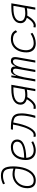

<svg xmlns="http://www.w3.org/2000/svg" viewBox="1655 -2437 792 4142"><g transform="rotate(-90 2051.0 -366.0)"><path d="M227.5 9.8Q145.5 9.8 103.8 -36.6Q62 -83 62 -168.9Q62 -261.7 101.3 -334.7Q140.6 -407.7 209.7 -450Q278.8 -492.2 368.2 -492.2Q426.3 -492.2 485.8 -472.2Q485.8 -475.1 485.8 -478Q485.8 -550.8 473.1 -599.6Q460.4 -648.4 426.3 -672.9Q392.1 -697.3 327.1 -697.3Q278.8 -697.3 237.3 -685.3Q195.8 -673.3 161.6 -654.8L147 -695.8Q184.6 -715.3 231.7 -728.8Q278.8 -742.2 334.5 -742.2Q439 -742.2 485.8 -681.9Q532.7 -621.6 532.7 -478.5Q532.7 -410.6 522.2 -341.6Q511.7 -272.5 489.3 -209.5Q466.8 -146.5 430.9 -96.9Q395 -47.4 344.7 -18.8Q294.4 9.8 227.5 9.8ZM484.4 -428.7Q427.7 -447.8 371.6 -447.8Q293 -447.8 233.6 -412.1Q174.3 -376.5 141.6 -314.2Q108.9 -252 108.9 -171.9Q108.9 -109.4 137.2 -72.3Q165.5 -35.2 230 -35.2Q288.6 -35.2 334 -65.4Q379.4 -95.7 411.6 -149.7Q443.8 -203.6 462.2 -275.1Q480.5 -346.7 484.4 -428.7Z M880.9 -35.2Q921.4 -35.2 967.5 -48.3Q1013.7 -61.5 1056.6 -85.4L1073.7 -47.9Q1027.8 -21 976.1 -5.6Q924.3 9.8 876.5 9.8Q779.3 9.8 724.6 -46.9Q669.9 -103.5 669.9 -204.6Q669.9 -356.4 743.9 -441.9Q817.9 -527.3 949.7 -527.3Q1026.4 -527.3 1069.3 -491.2Q1112.3 -455.1 1112.3 -390.6Q1112.3 -294.9 1008.1 -247.3Q903.8 -199.7 716.8 -195.8Q720.2 -120.1 763.2 -77.6Q806.2 -35.2 880.9 -35.2ZM718.3 -240.2Q886.2 -244.1 975.8 -280.5Q1065.4 -316.9 1065.4 -389.2Q1065.4 -432.6 1034.2 -457.5Q1002.9 -482.4 945.8 -482.4Q845.7 -482.4 786.1 -418.5Q726.6 -354.5 718.3 -240.2Z M1577.6 0Q1602.1 -80.1 1616 -159.7Q1629.9 -239.3 1629.9 -298.8Q1629.9 -357.4 1617.4 -393.8Q1605 -430.2 1572.5 -449.5Q1540 -468.8 1480 -476.6Q1468.8 -411.1 1451.9 -342.8Q1435.1 -274.4 1411.9 -211.4Q1388.7 -148.4 1358.4 -98.6Q1328.1 -48.8 1290.5 -19.5Q1252.9 9.8 1207 9.8Q1199.2 9.8 1187.7 7.6Q1176.3 5.4 1168 0.5L1175.8 -42.5Q1188.5 -37.6 1195.8 -36.4Q1203.1 -35.2 1208 -35.2Q1244.6 -35.2 1275.6 -63.7Q1306.6 -92.3 1332 -139.9Q1357.4 -187.5 1377.2 -246.1Q1397 -304.7 1411.6 -365.5Q1426.3 -426.3 1435.5 -480.5Q1411.6 -481.9 1383.8 -482.4Q1370.1 -482.9 1355 -482.9Q1340.3 -482.9 1324.2 -482.4L1332 -527.3Q1417 -527.8 1481.2 -521.5Q1545.4 -515.1 1588.9 -492.7Q1632.3 -470.2 1654.3 -424.1Q1676.3 -377.9 1676.3 -298.8Q1676.3 -251.5 1668.9 -198.5Q1661.6 -145.5 1650.1 -94.2Q1638.7 -43 1626 0Z M2072.8 -171.9Q2048.8 -171.9 2027.3 -174.3Q1980.5 -89.4 1924.6 -39.8Q1868.7 9.8 1814 9.8Q1798.8 9.8 1787.8 7.6Q1776.9 5.4 1770.5 2L1779.3 -42.5Q1780.3 -42 1790.3 -38.6Q1800.3 -35.2 1815.9 -35.2Q1842.8 -35.2 1872.3 -54.9Q1901.9 -74.7 1929.9 -108.4Q1958 -142.1 1980.5 -183.1Q1928.2 -197.3 1896 -231.2Q1863.8 -265.1 1863.8 -320.8Q1863.8 -409.2 1945.3 -463.4Q2026.9 -517.6 2207.5 -517.6H2293L2201.7 0H2154.8L2187 -183.1Q2157.7 -176.8 2128.9 -174.3Q2100.1 -171.9 2072.8 -171.9ZM2195.3 -230.5 2238.3 -472.7H2194.8Q2049.3 -472.7 1980 -432.1Q1910.6 -391.6 1910.6 -323.7Q1910.6 -285.2 1932.9 -261.7Q1955.1 -238.3 1993.2 -227.5Q2031.2 -216.8 2078.1 -216.8Q2133.3 -216.8 2195.3 -230.5Z M2494.6 -517.6 2482.9 -414.6H2489.3Q2505.4 -470.2 2532.7 -498.8Q2560.1 -527.3 2604 -527.3Q2691.4 -527.3 2688 -429.2H2694.3Q2711.4 -477.5 2738 -502.4Q2764.6 -527.3 2808.6 -527.3Q2891.1 -527.3 2891.1 -437.5Q2891.1 -416.5 2886.7 -390.6L2817.9 0H2771.5L2839.8 -389.6Q2843.3 -408.7 2843.3 -423.8Q2843.3 -445.3 2836.4 -459Q2824.7 -482.4 2796.4 -482.4Q2706.5 -482.4 2663.1 -274.4L2614.7 0H2567.9L2636.7 -389.6Q2640.6 -410.2 2640.6 -425.8Q2640.6 -482.4 2593.3 -482.4Q2500.5 -482.4 2454.6 -242.7V-244.6L2411.6 0H2364.7L2456.1 -517.6Z M3192.9 -35.2Q3244.1 -35.2 3297.1 -53.5Q3350.1 -71.8 3395 -102.1L3413.6 -63Q3366.2 -30.3 3306.4 -10.3Q3246.6 9.8 3183.6 9.8Q3093.3 9.8 3042.5 -43Q2991.7 -95.7 2991.7 -189.9Q2991.7 -292 3027.6 -367.7Q3063.5 -443.4 3128.7 -485.4Q3193.8 -527.3 3281.2 -527.3Q3424.3 -527.3 3468.8 -419.9L3431.2 -391.6Q3411.6 -440.4 3372.8 -461.4Q3334 -482.4 3277.3 -482.4Q3205.6 -482.4 3151.9 -446.8Q3098.1 -411.1 3068.6 -346.7Q3039.1 -282.2 3038.6 -195.8Q3039.6 -120.1 3080.1 -77.6Q3120.6 -35.2 3192.9 -35.2Z M3830.6 -171.9Q3806.6 -171.9 3785.2 -174.3Q3738.3 -89.4 3682.4 -39.8Q3626.5 9.8 3571.8 9.8Q3556.6 9.8 3545.7 7.6Q3534.7 5.4 3528.3 2L3537.1 -42.5Q3538.1 -42 3548.1 -38.6Q3558.1 -35.2 3573.7 -35.2Q3600.6 -35.2 3630.1 -54.9Q3659.7 -74.7 3687.7 -108.4Q3715.8 -142.1 3738.3 -183.1Q3686 -197.3 3653.8 -231.2Q3621.6 -265.1 3621.6 -320.8Q3621.6 -409.2 3703.1 -463.4Q3784.7 -517.6 3965.3 -517.6H4050.8L3959.5 0H3912.6L3944.8 -183.1Q3915.5 -176.8 3886.7 -174.3Q3857.9 -171.9 3830.6 -171.9ZM3953.1 -230.5 3996.1 -472.7H3952.6Q3807.1 -472.7 3737.8 -432.1Q3668.5 -391.6 3668.5 -323.7Q3668.5 -285.2 3690.7 -261.7Q3712.9 -238.3 3751 -227.5Q3789.1 -216.8 3835.9 -216.8Q3891.1 -216.8 3953.1 -230.5Z"/></g></svg>

Font: CaskaydiaCove NF ExtraLight
Style: Italic
Weight: 200
Italic angle: -10°
Designer: Aaron Bell
Foundry: Saja Typeworks
Version: Version 2111.001; VTT 6.35;Nerd Fonts 3.2.1